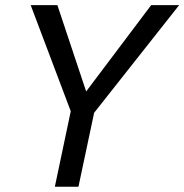

<svg xmlns="http://www.w3.org/2000/svg" viewBox="-20 -710 701 730"><path d="M337.9 -281.2 278.3 0H188.5L249 -287.1L96.7 -690.4H198.2L307.6 -362.3L554.7 -690.4H661.1Z"/></svg>

Font: Dinish Expanded
Style: Italic
Weight: 400
Width: 7
Italic angle: -12°
Designer: Charles Nix
Foundry: Playbeing
Version: Version 2.005; ttfautohint (v1.8.3)